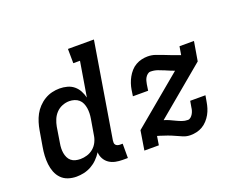

<svg xmlns="http://www.w3.org/2000/svg" viewBox="-117 -943 1433 1160"><g transform="rotate(-20 600.0 -363.5)"><path d="M195 8Q167 8 141.5 -0.5Q116 -9 98 -27.5Q80 -46 70.5 -70.5Q61 -95 58 -122Q55 -149 56.5 -176.5Q58 -204 63 -232L80 -332Q84 -356 91.5 -380.5Q99 -405 111 -427.5Q123 -450 141.5 -469.5Q160 -489 182.5 -502.5Q205 -516 229.5 -522Q254 -528 279 -528Q304 -528 328 -521.5Q352 -515 370 -500Q388 -485 399 -464.5Q410 -444 416 -420L453 -643H410L409 -735H576L475 -122Q474 -114 474.5 -107Q475 -100 479.5 -94.5Q484 -89 491.5 -86.5Q499 -84 506 -84H524V8H490Q467 8 445 3.5Q423 -1 405 -13Q387 -25 376 -44.5Q365 -64 364 -87Q350 -65 331.5 -46.5Q313 -28 290.5 -15.5Q268 -3 243.5 2.5Q219 8 195 8ZM253 -84Q274 -84 296 -90.5Q318 -97 336 -112Q354 -127 364.5 -148Q375 -169 378 -191L395 -291Q398 -308 398.5 -325.5Q399 -343 396.5 -359Q394 -375 387.5 -390Q381 -405 369 -415.5Q357 -426 341 -431Q325 -436 308 -436Q285 -436 262.5 -427Q240 -418 223.5 -400.5Q207 -383 198 -361Q189 -339 185 -317L169 -217Q166 -201 165.5 -185Q165 -169 167.5 -154Q170 -139 176.5 -125Q183 -111 194.5 -101.5Q206 -92 221.5 -88Q237 -84 253 -84ZM928 8Q903 8 881.5 -1Q860 -10 839.5 -19.5Q819 -29 797 -37Q775 -45 752 -52L735 -57L726 0H633L653 -124L972 -390Q959 -395 946 -400Q933 -405 920 -411L918 -412Q897 -421 875.5 -428.5Q854 -436 830 -436Q820 -436 811 -428.5Q802 -421 796.5 -411.5Q791 -402 788.5 -392Q786 -382 784 -372L778 -332H680L686 -372Q689 -391 695.5 -410.5Q702 -430 712 -448Q722 -466 736 -482Q750 -498 768.5 -508.5Q787 -519 806.5 -523.5Q826 -528 845 -528Q871 -528 894.5 -520Q918 -512 940.5 -503Q963 -494 986.5 -485Q1010 -476 1033 -468L1039 -466L1048 -520H1141L1120 -396L805 -133Q823 -128 839.5 -120.5Q856 -113 872.5 -105Q889 -97 906.5 -90.5Q924 -84 944 -84Q954 -84 962.5 -91.5Q971 -99 976.5 -108.5Q982 -118 985 -128Q988 -138 989 -148L996 -188H1094L1087 -148Q1084 -129 1078 -109.5Q1072 -90 1062 -72Q1052 -54 1037.5 -38Q1023 -22 1005 -11.5Q987 -1 967 3.5Q947 8 928 8Z"/></g></svg>

Font: Iosevka Etoile Semibold
Style: Italic
Weight: 600
Italic angle: -9°
Designer: Belleve Invis
Foundry: Belleve Invis
Version: Version 22.1.2; ttfautohint (v1.8.4)